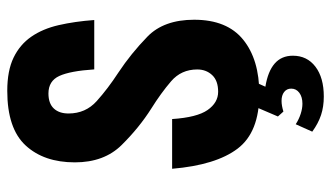

<svg xmlns="http://www.w3.org/2000/svg" viewBox="-215 -523 929 539"><g transform="rotate(-90 249.5 -253.5)"><path d="M45.2 -234.8Q55.6 -111.8 101.8 -50.9Q148 10 255.6 10Q351.6 10 407.6 -35.3Q463.6 -80.6 463.6 -173Q463.6 -258 416.2 -304.1Q368.8 -350.2 315.4 -385.6Q270 -415.2 235.2 -446.5Q200.4 -477.8 200.4 -525.6Q200.4 -552 214.5 -567Q228.6 -582 256.6 -582Q291.8 -582 305.8 -551.4Q319.8 -520.8 324.2 -453.4H462.8Q458.8 -508 448.5 -553Q438.2 -598 416 -630.1Q393.8 -662.2 357.2 -679.9Q320.6 -697.6 264 -697.6Q158.2 -697.6 110.7 -646.1Q63.2 -594.6 63.2 -507.8Q63.2 -425.8 111.8 -376.6Q160.4 -327.4 214.4 -293.2Q257.6 -266.2 290.8 -237.7Q324 -209.2 324 -164.2Q324 -139.4 308.3 -122.5Q292.6 -105.6 261.4 -105.6Q230.8 -105.6 210.1 -135.3Q189.4 -165 184.8 -234.8ZM205.8 77.6Q214.4 75 221.7 73.7Q229 72.4 235.8 72.4Q251.4 72.4 260.8 79.7Q270.2 87 270.2 99.6Q270.2 113.6 258.5 122.3Q246.8 131 227.8 131Q214.4 131 199.3 126.1Q184.2 121.2 170.2 112.2L149.4 158.6Q172.8 175.6 196.2 183.3Q219.6 191 248 191Q301 191 331.8 167.5Q362.6 144 362.6 104.2Q362.6 72.2 340.6 53.1Q318.6 34 275.6 27L296.6 -20H227.2L192 62.2Z"/></g></svg>

Font: Secuela Light
Style: Regular
Weight: 300
Designer: Fernando Haro
Foundry: deFharo
Version: Version 1.708